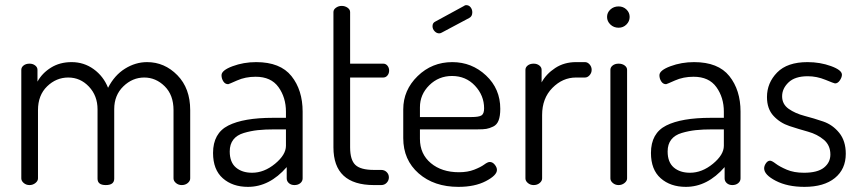

<svg xmlns="http://www.w3.org/2000/svg" viewBox="-20 -721 3349 748"><path d="M63 -26V-449Q63 -459 72 -466Q81 -473 95 -473Q108 -473 117 -466Q126 -459 126 -449V-403Q144 -436 178.5 -457.5Q213 -479 259 -479Q307 -479 345 -451.5Q383 -424 401 -379Q426 -428 467 -453.5Q508 -479 553 -479Q621 -479 671 -428Q721 -377 721 -292V-26Q721 -16 711.5 -8Q702 0 688 0Q675 0 665.5 -8Q656 -16 656 -26V-292Q656 -351 621.5 -385Q587 -419 542 -419Q496 -419 460.5 -384.5Q425 -350 425 -296V-25Q425 0 392 0Q360 0 360 -25V-295Q360 -348 326.5 -383.5Q293 -419 246 -419Q199 -419 163.5 -384.5Q128 -350 128 -292V-26Q128 -16 118 -8Q108 0 95 0Q82 0 72.5 -8Q63 -16 63 -26Z M810 -125Q810 -202 869.5 -232Q929 -262 1043 -262H1094V-286Q1094 -341 1065 -381.5Q1036 -422 976 -422Q936 -422 903.5 -407.5Q871 -393 869 -393Q857 -393 850 -404Q843 -415 843 -428Q843 -447 886 -463Q929 -479 978 -479Q1072 -479 1115.5 -424.5Q1159 -370 1159 -286V-26Q1159 -15 1150 -7.5Q1141 0 1127 0Q1114 0 1105.5 -7.5Q1097 -15 1097 -26V-70Q1030 7 946 7Q886 7 848 -26.5Q810 -60 810 -125ZM875 -131Q875 -89 899 -68.5Q923 -48 962 -48Q1009 -48 1051.5 -83Q1094 -118 1094 -153V-217H1052Q1012 -217 984.5 -214Q957 -211 930 -203Q903 -195 889 -177Q875 -159 875 -131Z M1279 -147V-674Q1279 -684 1289 -691Q1299 -698 1311 -698Q1324 -698 1334 -691Q1344 -684 1344 -674V-473H1473Q1483 -473 1489.5 -465Q1496 -457 1496 -446Q1496 -435 1489.5 -427Q1483 -419 1473 -419H1344V-147Q1344 -98 1364.5 -78.5Q1385 -59 1437 -59H1465Q1478 -59 1486.5 -50.5Q1495 -42 1495 -30Q1495 -18 1486.5 -9Q1478 0 1465 0H1437Q1279 0 1279 -147Z M1551 -183V-295Q1551 -370 1607 -424.5Q1663 -479 1742 -479Q1818 -479 1873.5 -427Q1929 -375 1929 -297Q1929 -269 1922.5 -252Q1916 -235 1901.5 -228Q1887 -221 1875 -219Q1863 -217 1842 -217H1616V-180Q1616 -121 1658.5 -85.5Q1701 -50 1768 -50Q1802 -50 1827.5 -60Q1853 -70 1866.5 -80Q1880 -90 1888 -90Q1899 -90 1907.5 -79.5Q1916 -69 1916 -59Q1916 -38 1873 -15.5Q1830 7 1766 7Q1671 7 1611 -45.5Q1551 -98 1551 -183ZM1616 -265H1816Q1846 -265 1856 -271.5Q1866 -278 1866 -299Q1866 -349 1830.5 -387Q1795 -425 1741 -425Q1689 -425 1652.5 -389Q1616 -353 1616 -303ZM1665 -619Q1665 -632 1676 -637L1788 -698Q1791 -701 1796 -701Q1807 -701 1813.5 -692.5Q1820 -684 1820 -673Q1820 -657 1808 -651L1701 -594Q1696 -591 1691 -591Q1681 -591 1673 -599.5Q1665 -608 1665 -619Z M2027 -26V-449Q2027 -459 2036 -466Q2045 -473 2059 -473Q2072 -473 2081 -466Q2090 -459 2090 -449V-400Q2108 -433 2143 -456Q2178 -479 2224 -479H2259Q2269 -479 2277 -470Q2285 -461 2285 -449Q2285 -437 2277 -428Q2269 -419 2259 -419H2224Q2172 -419 2132 -378.5Q2092 -338 2092 -273V-26Q2092 -16 2082.5 -8Q2073 0 2059 0Q2046 0 2036.5 -8Q2027 -16 2027 -26Z M2390 -696Q2408 -696 2420.5 -684Q2433 -672 2433 -655Q2433 -638 2420.5 -625.5Q2408 -613 2390 -613Q2371 -613 2358 -625.5Q2345 -638 2345 -655Q2345 -672 2358 -684Q2371 -696 2390 -696ZM2358 -26V-449Q2358 -459 2367 -466Q2376 -473 2390 -473Q2404 -473 2413.5 -466Q2423 -459 2423 -449V-26Q2423 -16 2413 -8Q2403 0 2390 0Q2377 0 2367.5 -8Q2358 -16 2358 -26Z M2516 -125Q2516 -202 2575.5 -232Q2635 -262 2749 -262H2800V-286Q2800 -341 2771 -381.5Q2742 -422 2682 -422Q2642 -422 2609.5 -407.5Q2577 -393 2575 -393Q2563 -393 2556 -404Q2549 -415 2549 -428Q2549 -447 2592 -463Q2635 -479 2684 -479Q2778 -479 2821.5 -424.5Q2865 -370 2865 -286V-26Q2865 -15 2856 -7.5Q2847 0 2833 0Q2820 0 2811.5 -7.5Q2803 -15 2803 -26V-70Q2736 7 2652 7Q2592 7 2554 -26.5Q2516 -60 2516 -125ZM2581 -131Q2581 -89 2605 -68.5Q2629 -48 2668 -48Q2715 -48 2757.5 -83Q2800 -118 2800 -153V-217H2758Q2718 -217 2690.5 -214Q2663 -211 2636 -203Q2609 -195 2595 -177Q2581 -159 2581 -131Z M2957 -65Q2957 -75 2964 -85Q2971 -95 2980 -95Q2987 -95 3002 -83.5Q3017 -72 3045 -60Q3073 -48 3112 -48Q3165 -48 3190 -68Q3215 -88 3215 -119Q3215 -155 3189.5 -176.5Q3164 -198 3128 -208Q3092 -218 3055.5 -230Q3019 -242 2993.5 -269.5Q2968 -297 2968 -343Q2968 -398 3007.5 -438.5Q3047 -479 3126 -479Q3175 -479 3217.5 -463.5Q3260 -448 3260 -430Q3260 -420 3252 -408Q3244 -396 3233 -396Q3230 -396 3196 -410Q3162 -424 3127 -424Q3077 -424 3052 -400Q3027 -376 3027 -346Q3027 -315 3052.5 -297Q3078 -279 3114.5 -269.5Q3151 -260 3187.5 -247.5Q3224 -235 3249.5 -203.5Q3275 -172 3275 -122Q3275 -62 3232.5 -27.5Q3190 7 3114 7Q3048 7 3002.5 -16.5Q2957 -40 2957 -65Z"/></svg>

Font: Terminal Dosis
Style: Regular
Weight: 400
Designer: Edgar Tolentino, Pablo Impallari, Igino Marini
Foundry: Edgar Tolentino, Pablo Impallari, Igino Marini
Version: Version 1.007